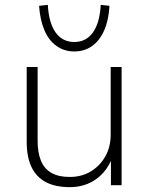

<svg xmlns="http://www.w3.org/2000/svg" viewBox="-20 -763 613 791"><path d="M267 8Q208 8 168.5 -13Q129 -34 109.5 -75.5Q90 -117 90 -178V-487H135V-182Q135 -135 148.5 -101.5Q162 -68 191.5 -51Q221 -34 267 -34Q317 -34 354.5 -57Q392 -80 414 -119Q436 -158 436 -208V-487H481V0H437V-117H444Q422 -58 376 -25Q330 8 267 8ZM286 -551Q245 -551 213 -573.5Q181 -596 163 -638.5Q145 -681 141 -739L177 -743Q181 -669 209 -629.5Q237 -590 286 -590Q335 -590 363 -629.5Q391 -669 395 -743L431 -739Q428 -681 409.5 -638.5Q391 -596 359.5 -573.5Q328 -551 286 -551Z"/></svg>

Font: Nunito Sans 10pt ExtraLight
Style: Regular
Weight: 250
Designer: Vernon Adams
Foundry: Vernon Adams
Version: Version 3.101;gftools[0.9.27]